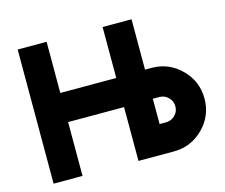

<svg xmlns="http://www.w3.org/2000/svg" viewBox="-99 -834 1135 968"><g transform="rotate(-15 468.5 -350.0)"><path d="M67 0H218V-281H510V0H695Q785 0 849 -64Q913 -128 913 -218Q913 -308 849 -372Q785 -436 695 -436H661V-699H510V-433H218V-700H67ZM661 -284H695Q722 -284 741 -265Q761 -246 761 -218Q761 -190 741 -171Q722 -152 695 -152H661Z"/></g></svg>

Font: Unageo
Style: ExtraBold
Weight: 800
Designer: Richard Sepsi
Foundry: Richard Sepsi
Version: Version 2.000